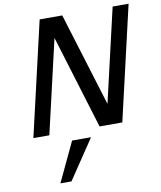

<svg xmlns="http://www.w3.org/2000/svg" viewBox="-107 -806 1003 1197"><g transform="rotate(-10 395.0 -207.5)"><path d="M479 0 298 -592 161 0H60L227 -722H370L552 -130L689 -722H790L623 0ZM247 307H177L295 57H415Z"/></g></svg>

Font: Perun
Style: Italic
Weight: 400
Italic angle: -12°
Foundry: Copyright (c) Stefan Peev, Context Ltd, 2016
Version: Version 1.027